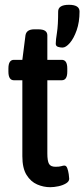

<svg xmlns="http://www.w3.org/2000/svg" viewBox="-20 -772 351 799"><path d="M189 7Q161 7 134.5 -4.5Q108 -16 90.5 -44Q73 -72 73 -122V-438H38Q15 -438 15 -474V-487Q15 -523 38 -523H73L86 -625Q90 -650 123 -650H138Q159 -650 168 -643.5Q177 -637 177 -625V-523H237Q260 -523 260 -487V-474Q260 -438 237 -438H177V-134Q177 -102 184 -90Q191 -78 211 -78Q227 -78 235 -80.5Q243 -83 248 -83Q256 -83 260 -72Q264 -61 266 -47.5Q268 -34 268 -28Q268 -17 255 -9Q242 -1 223.5 3Q205 7 189 7ZM240 -574Q231 -574 221.5 -577Q212 -580 212 -590Q212 -605 217 -636Q222 -667 222 -724Q222 -752 267 -752Q311 -752 311 -724Q311 -680 299 -646Q287 -612 270.5 -593Q254 -574 240 -574Z"/></svg>

Font: Asap Condensed Medium
Style: Regular
Weight: 500
Width: 3
Designer: Pablo Cosgaya
Foundry: Omnibus-Type
Version: Version 3.001; ttfautohint (v1.8.4.7-5d5b)